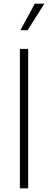

<svg xmlns="http://www.w3.org/2000/svg" viewBox="-20 -1023 261 1043"><path d="M88 -757H133V0H88ZM169 -1003H221L130 -859H91Z"/></svg>

Font: Eudoxus Sans ExtraLight
Style: Regular
Weight: 200
Designer: Stijn de Vries
Foundry: tokotype
Version: Version 2.005